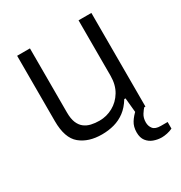

<svg xmlns="http://www.w3.org/2000/svg" viewBox="-164 -645 882 934"><g transform="rotate(-30 276.5 -178.0)"><path d="M477 170Q454 170 432 162Q410 154 396 136Q382 118 382 88Q382 56 396.5 33Q411 10 433 -9H478V-3Q468 7 456.5 25Q445 43 445 68Q445 89 457 104Q469 119 500 119H538V156Q524 163 507 166.5Q490 170 477 170ZM232 12Q157 12 111 -26Q65 -64 65 -159V-526H137V-166Q137 -131 146 -109Q155 -87 171 -74.5Q187 -62 208.5 -57Q230 -52 255 -52Q295 -52 330.5 -71.5Q366 -91 388 -127.5Q410 -164 410 -215V-526H482V0H426L418 -83H411Q389 -47 361.5 -26.5Q334 -6 301.5 3Q269 12 232 12Z"/></g></svg>

Font: Archivo SemiBold Light
Style: Regular
Weight: 300
Version: Version 2.001